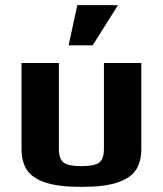

<svg xmlns="http://www.w3.org/2000/svg" viewBox="-20 -730 636 750"><path d="M64 0ZM64 -149V-484H210V-149Q210 -109 228.5 -95Q247 -81 298 -81Q349 -81 367.5 -95Q386 -109 386 -149V-484H532V-149Q532 -99 511.5 -67Q491 -35 440 -17.5Q389 0 298 0Q207 0 156 -17.5Q105 -35 84.5 -67Q64 -99 64 -149ZM282 -710H441L342 -553H248Z"/></svg>

Font: Play
Style: Bold
Weight: 700
Designer: Jonas Hecksher (Cyrillic expansion: Cyreal)
Foundry: Jonas Hecksher, Playtype, e-types AS
Version: Version 2.101; ttfautohint (v1.5.65-e2d9)